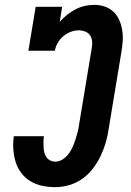

<svg xmlns="http://www.w3.org/2000/svg" viewBox="-20 -763 540 791"><path d="M208 8Q180 8 154 2.5Q128 -3 106 -16Q84 -29 68 -50Q52 -71 44.5 -95.5Q37 -120 35 -147.5Q33 -175 37 -202H161Q159 -191 159 -179.5Q159 -168 159.5 -157Q160 -146 162.5 -135Q165 -124 171 -115.5Q177 -107 187 -102Q197 -97 209 -97Q224 -97 238.5 -106.5Q253 -116 263 -129.5Q273 -143 279.5 -158Q286 -173 291 -188.5Q296 -204 300 -219.5Q304 -235 306 -251L358 -565Q361 -579 359.5 -593Q358 -607 351 -617.5Q344 -628 331 -633Q318 -638 304 -638Q287 -638 270.5 -631.5Q254 -625 240.5 -613.5Q227 -602 218 -586.5Q209 -571 206 -554H97L127 -735H236L226 -673Q240 -689 256.5 -702Q273 -715 291 -724.5Q309 -734 329 -738.5Q349 -743 368 -743Q391 -743 411.5 -736Q432 -729 447.5 -714.5Q463 -700 471.5 -680Q480 -660 483.5 -638.5Q487 -617 485.5 -594Q484 -571 480 -548L428 -234Q424 -205 416 -177Q408 -149 395 -121.5Q382 -94 363.5 -69.5Q345 -45 320 -27Q295 -9 265.5 -0.5Q236 8 208 8Z"/></svg>

Font: Iosevka Curly Slab Extrabold
Style: Italic
Weight: 800
Italic angle: -9°
Monospace: yes
Designer: Belleve Invis
Foundry: Belleve Invis
Version: Version 22.1.2; ttfautohint (v1.8.4)